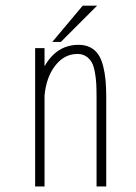

<svg xmlns="http://www.w3.org/2000/svg" viewBox="-20 -674 490 694"><path d="M169 -522.5 279 -653.5H331L200 -522.5ZM107 0V-500H141V-434.5Q185 -512 264 -512Q288.5 -512 306.2 -502.8Q324 -493.5 335 -477.5Q346 -461.5 352.5 -436.5Q359 -411.5 361.5 -384.5Q364 -357.5 364 -322V0H329V-321Q329 -350.5 328 -370.5Q327 -390.5 323 -412.8Q319 -435 311.8 -448.2Q304.5 -461.5 291.5 -470.2Q278.5 -479 260 -479Q212.5 -479 179.8 -437Q147 -395 141 -328.5V0Z"/></svg>

Font: League Mono Condensed Thin
Style: Regular
Weight: 100
Width: 1
Designer: Tyler Finck
Foundry: The League of Moveable Type / Tyler Finck
Version: Version 2.210